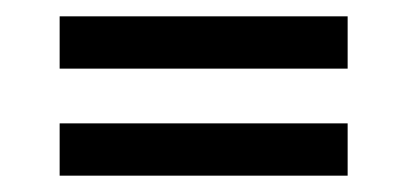

<svg xmlns="http://www.w3.org/2000/svg" viewBox="-20 -501 498 235"><path d="M53 -417V-481H405.5V-417ZM53 -286V-350H405.5V-286Z"/></svg>

Font: Big Shoulders Stencil Text
Style: Regular
Weight: 400
Designer: Patric King
Foundry: XO Type Co
Version: Version 1.000